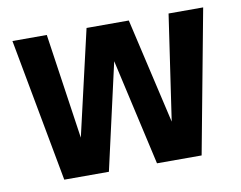

<svg xmlns="http://www.w3.org/2000/svg" viewBox="-63 -614 877 699"><g transform="rotate(-10 375.0 -265.0)"><path d="M375 -393.1 286.1 0H121.1L22.9 -529.8H149.9L207 -140.1L296.9 -529.8H453.1L543 -140.1L600.1 -529.8H728L628.9 0H463.9Z"/></g></svg>

Font: Cooper Hewitt
Style: Semibold
Weight: 709
Designer: Village Type and Design LLC
Foundry: Cooper Hewitt Smithsonian Design Museum
Version: 1.000